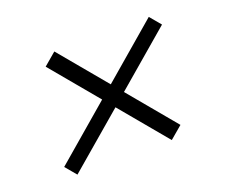

<svg xmlns="http://www.w3.org/2000/svg" viewBox="-82 -627 804 686"><g transform="rotate(-20 320.0 -284.0)"><path d="M465.2 -63.6 316.1 -242.5 106.2 -62.9 71 -104.8 280.9 -284.8 131.4 -464.1 179 -504.6 328.5 -325.3 538.4 -505.3 573.5 -463.4 363.3 -283.4 512.8 -104Z"/></g></svg>

Font: Inter UI Light
Style: Italic
Weight: 300
Italic angle: 9.39999°
Designer: Rasmus Andersson
Foundry: rsms
Version: 3.2;8d6f07862